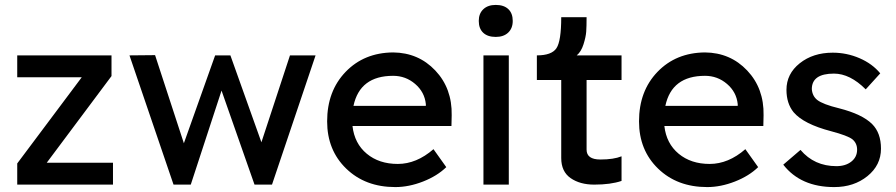

<svg xmlns="http://www.w3.org/2000/svg" viewBox="-20 -750 3641 780"><path d="M50 0V-86L312 -436H50V-525H433V-441L170 -89H439V0Z M685 0 506 -525 610 -526 727 -168 854 -525H916L1042 -172L1158 -525H1262L1085 0H1014L880 -382L755 0Z M1586 10Q1464 10 1386.5 -65Q1309 -140 1309 -257Q1309 -380 1384 -458Q1459 -536 1577 -537Q1680 -536 1748.5 -463.5Q1817 -391 1815 -282L1814 -238H1412Q1420 -167 1470 -125.5Q1520 -84 1596 -84Q1672 -84 1741 -144L1793 -71Q1756 -35 1698.5 -12.5Q1641 10 1586 10ZM1416 -320H1710V-327Q1705 -376 1666.5 -409Q1628 -442 1577 -442Q1442 -442 1416 -320Z M1944 0V-525H2047V0ZM1925 -665Q1925 -695 1943.5 -712.5Q1962 -730 1994 -730Q2027 -730 2045 -713Q2063 -696 2063 -665Q2063 -635 2044.5 -617.5Q2026 -600 1994 -600Q1961 -600 1943 -617Q1925 -634 1925 -665Z M2505 -15Q2461 0 2394 0Q2336 0 2298 -26.5Q2260 -53 2260 -108V-425H2161V-525Q2221 -525 2240.5 -554Q2260 -583 2260 -680H2363Q2363 -643 2361.5 -621.5Q2360 -600 2350.5 -570Q2341 -540 2323 -525H2505V-425H2363V-142Q2363 -102 2419 -102Q2473 -102 2505 -115Z M2853 10Q2731 10 2653.5 -65Q2576 -140 2576 -257Q2576 -380 2651 -458Q2726 -536 2844 -537Q2947 -536 3015.5 -463.5Q3084 -391 3082 -282L3081 -238H2679Q2687 -167 2737 -125.5Q2787 -84 2863 -84Q2939 -84 3008 -144L3060 -71Q3023 -35 2965.5 -12.5Q2908 10 2853 10ZM2683 -320H2977V-327Q2972 -376 2933.5 -409Q2895 -442 2844 -442Q2709 -442 2683 -320Z M3369 10Q3233 10 3162 -81L3232 -141Q3288 -75 3378 -75Q3415 -75 3438.5 -93.5Q3462 -112 3462 -142Q3462 -168 3443 -184Q3424 -199 3356 -217Q3245 -246 3204 -294Q3175 -330 3175 -385Q3175 -450 3229 -493Q3283 -536 3363 -536Q3420 -536 3472 -513.5Q3524 -491 3556 -452L3497 -387Q3433 -451 3368 -451Q3278 -451 3278 -388Q3280 -360 3300 -344Q3323 -326 3389 -310Q3483 -286 3523 -246Q3559 -210 3559 -146Q3559 -79 3504 -34.5Q3449 10 3369 10Z"/></svg>

Font: Easer Grotesk
Style: Regular
Weight: 400
Designer: Boardeaser, Bonnie Shaver-Troup, Thomas Jockin
Foundry: Lexend
Version: Version 1.008;Glyphs 3.1.2 (3151)